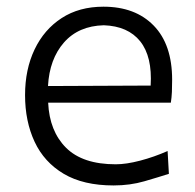

<svg xmlns="http://www.w3.org/2000/svg" viewBox="-20 -549 589 580"><path d="M323.2 11.2Q231.9 11.2 172.6 -23.9Q113.3 -59.1 84.5 -120.8Q55.7 -182.6 55.7 -261.7Q55.7 -339.4 84.5 -399.7Q113.3 -460 166.3 -494.4Q219.2 -528.8 292.5 -528.8Q388.7 -528.8 444.3 -471.7Q500 -414.6 500 -308.1Q500 -288.1 499.3 -271.2Q498.5 -254.4 496.1 -238.8H125.5Q129.4 -152.8 179.4 -102.8Q229.5 -52.7 329.6 -52.7Q361.3 -52.7 403.3 -63.7Q445.3 -74.7 486.3 -92.8L490.2 -23.9Q460 -14.2 416.5 -1.5Q373 11.2 323.2 11.2ZM435.1 -290.5Q440.4 -377.9 403.6 -424.1Q366.7 -470.2 293.5 -472.7Q217.3 -470.7 173.3 -420.7Q129.4 -370.6 125 -289.1Z"/></svg>

Font: Pinar-DS1-FD Regular
Style: Regular
Weight: 400
Designer: Amin Abedi
Version: Version 3.000